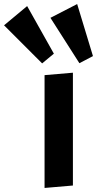

<svg xmlns="http://www.w3.org/2000/svg" viewBox="-159 -922 479 948"><path d="M61 6V-551L201 -563V-6ZM233 -610 90 -834 222 -902 300 -645ZM49 -609 -139 -797 -25 -892 107 -657Z"/></svg>

Font: Francois One
Style: Regular
Weight: 400
Designer: Vernon Adams
Foundry: Vernon Adams
Version: Version 2.000